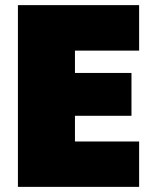

<svg xmlns="http://www.w3.org/2000/svg" viewBox="-20 -728 596 748"><path d="M49.8 0V-708H522V-530.8H272V-443.8H492.2V-276.9H272V-176.8H522V0Z"/></svg>

Font: Poppins Black
Style: Regular
Weight: 900
Designer: Ninad Kale (Devanagari), Jonny Pinhorn (Latin)
Foundry: Indian Type Foundry
Version: 4.004